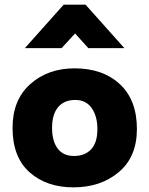

<svg xmlns="http://www.w3.org/2000/svg" viewBox="-20 -795 643 826"><path d="M245 -588H87L254 -775H348L515 -588H360L303 -651ZM301 -501Q422 -501 495.5 -433Q569 -365 569 -240Q569 -120 491 -54.5Q413 11 296 11Q180 11 107 -54Q34 -119 34 -245Q34 -365 110 -433Q186 -501 301 -501ZM298 -124Q345 -124 372 -152.5Q399 -181 399 -240Q399 -295 374.5 -330Q350 -365 304 -365Q256 -365 230 -334Q204 -303 204 -245Q204 -188 228 -156Q252 -124 298 -124Z"/></svg>

Font: Palanquin Dark SemiBold
Style: Regular
Weight: 600
Designer: Pria Ravichandran
Version: Version 1.001